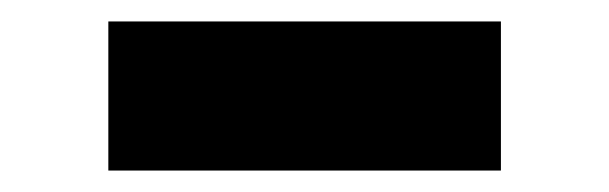

<svg xmlns="http://www.w3.org/2000/svg" viewBox="-20 -357 568 179"><path d="M447 -337V-198H81V-337Z"/></svg>

Font: Kantumruy Pro
Style: Bold
Weight: 700
Version: Version 1.002